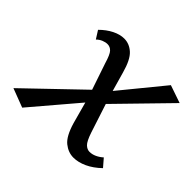

<svg xmlns="http://www.w3.org/2000/svg" viewBox="-124 -547 682 682"><g transform="rotate(45 217.5 -206.0)"><path d="M315 6Q289 6 266.5 -12Q244 -30 229 -81L200 -187L158 -311Q148 -345 138.5 -355Q129 -365 116 -365Q106 -365 95 -360.5Q84 -356 75 -347L56 -377Q77 -398 100 -409.5Q123 -421 144 -421Q170 -421 191 -402Q212 -383 226 -332L253 -237L297 -102Q308 -69 318.5 -59Q329 -49 341 -49Q354 -49 367 -55Q380 -61 391 -71L416 -42Q391 -18 365 -6Q339 6 315 6ZM61 9 -10 -18 214 -233 231 -191ZM243 -191 225 -234 378 -421 445 -398Z"/></g></svg>

Font: Ysabeau Infant Medium
Style: Italic
Weight: 500
Italic angle: -12°
Designer: Christian Thalmann (Catharsis Fonts)
Version: Version 2.001;gftools[0.9.30]; featfreeze: ss01,ss02,lnum